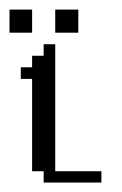

<svg xmlns="http://www.w3.org/2000/svg" viewBox="-44 -386 259 406"><path d="M48.3 0V-23.9H23.9V-219.2H0V-243.7H23.9V-268.1H48.3V-292.5H72.8V-23.9H170.4V0ZM-23.9 -316.9V-365.7H23.9V-316.9ZM72.8 -316.9V-365.7H121.6V-316.9Z"/></svg>

Font: FS Mondwest Regular
Style: Regular
Weight: 400
Designer: NZWStudios2024
Foundry: https://fontstruct.com
Version: Version 1.0